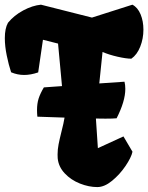

<svg xmlns="http://www.w3.org/2000/svg" viewBox="-34 -776 623 807"><path d="M397 -557.6 383.3 -425.3 489.3 -432.6Q492.7 -418.9 492.7 -402.3Q492.7 -350.6 456.1 -278.8Q439.9 -277.3 409.2 -277.3L369.1 -277.8L377.4 -153.3L484.9 -202.6L522.9 -138.2Q517.6 -113.8 493.4 -78.1Q469.2 -42.5 437 -16.1Q404.8 10.3 375 10.3Q339.4 10.3 301.8 -4.6Q264.2 -19.5 238 -47.4Q211.9 -75.2 208.5 -110.8Q208 -116.2 208 -126.5Q208 -147.9 212.2 -169.2Q216.3 -190.4 224.1 -221.7Q233.9 -259.8 237.3 -281.7L123 -285.6Q121.6 -300.3 121.6 -313.5Q121.6 -340.8 128.4 -362.1Q135.3 -383.3 150.4 -408.7L226.6 -414.1L210 -592.8L146.5 -608.9L126.5 -471.7Q95.2 -460.9 67.4 -460.9Q39.6 -460.9 12.7 -472.2Q2.4 -503.4 -5.6 -542.5Q-13.7 -581.5 -13.7 -615.7Q-13.7 -656.7 -0.5 -680.2Q24.9 -711.4 63.7 -732.2Q102.5 -752.9 138.2 -756.3L352.5 -702.1L522.5 -756.3Q544.9 -744.6 556.9 -715.8Q568.8 -687 568.8 -651.4Q568.8 -613.8 555.4 -579.8Q542 -545.9 518.1 -529.3Q496.6 -529.3 460.2 -537.6Q423.8 -545.9 397 -557.6Z"/></svg>

Font: Fruktur
Style: Regular
Weight: 400
Designer: Viktoriya Grabowska
Foundry: Viktoriya Grabowska
Version: Version 1.004; ttfautohint (v1.4.1)